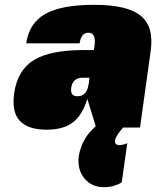

<svg xmlns="http://www.w3.org/2000/svg" viewBox="-20 -530 649 798"><path d="M562 0H492Q449 48 460 66Q464 73 476 73Q492 73 509 65L486 228Q453 248 412 248Q369 248 341 222Q313 196 307.5 158Q302 120 319.5 75Q337 30 378 -5L343 -119Q322 -51 282.5 -21Q243 9 174 9Q97 9 62.5 -27.5Q28 -64 39 -143Q53 -239 121 -280.5Q189 -322 328 -322H370L373 -340Q380 -394 348 -394Q317 -394 311 -350H89Q101 -434 168 -472Q235 -510 372.5 -510Q510 -510 565.5 -464Q621 -418 606 -316ZM352 -207H324Q282 -207 276 -165Q271 -130 301 -130Q315 -130 324.5 -135.5Q334 -141 340 -152.5Q346 -164 349 -183Z"/></svg>

Font: Fivo Sans Modern ExtBlk
Style: Regular
Weight: 900
Designer: Alexander Slobzheninov
Foundry: Alexander Slobzheninov
Version: 1.0